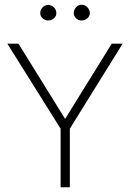

<svg xmlns="http://www.w3.org/2000/svg" viewBox="-20 -791 550 811"><path d="M11 -606.5H58L263.5 -275H246.5L452 -606.5H498L275 -247.5V0H236V-247.5ZM325 -704.5Q311 -704.5 301.2 -713.8Q291.5 -723 291.5 -736.5Q291.5 -749.5 301.2 -760.2Q311 -771 325 -771Q339 -771 349.2 -760.2Q359.5 -749.5 359.5 -736.5Q359.5 -723 349.2 -713.8Q339 -704.5 325 -704.5ZM183.5 -704.5Q169.5 -704.5 159.8 -713.8Q150 -723 150 -735.5Q150 -749.5 159.8 -759.8Q169.5 -770 184 -770Q198 -770 208 -759.8Q218 -749.5 218 -735.5Q218 -723 208 -713.8Q198 -704.5 183.5 -704.5Z"/></svg>

Font: Karla ExtraLight
Style: Regular
Weight: 250
Designer: Jonathan Pinhorn
Version: Version 2.004;gftools[0.9.33]